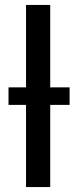

<svg xmlns="http://www.w3.org/2000/svg" viewBox="-20 -758 318 778"><path d="M262 -333H183.5V0H85.5V-333H14.5V-404H85.5V-738H183.5V-404H262Z"/></svg>

Font: Lato 2
Style: Regular
Weight: 500
Designer: Lukasz Dziedzic with Adam Twardoch and Botio Nikoltchev
Foundry: tyPoland Lukasz Dziedzic
Version: Version 2.015; 2015-08-06; http://www.latofonts.com/